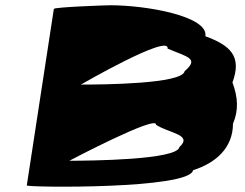

<svg xmlns="http://www.w3.org/2000/svg" viewBox="-20 -720 931 731"><path d="M82 -14C81 -6 704 1 715 -72C804 -100 867 -159 867 -249C889 -300 886 -350 865 -406C902 -506 857 -547 762 -582C774 -658 539 -700 400 -700C383 -700 186 -693 185 -686ZM244 -108C244 -108 580 -285 574 -245C622 -213 716 -208 663 -160C655 -111 321 -108 244 -108ZM288 -398C288 -398 627 -594 618 -535C693 -503 740 -498 683 -449C675 -400 368 -398 288 -398Z"/></svg>

Font: Ampere
Style: UltExtIta
Weight: 400
Version: Version 1